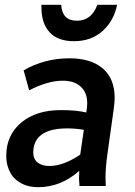

<svg xmlns="http://www.w3.org/2000/svg" viewBox="-20 -772 560 797"><path d="M138 5Q233 5 309 -63L308 -30L310 0H419L418 -34Q418 -78 426 -133L452 -319Q456 -351 456 -365Q456 -446 406.5 -488Q357 -530 268 -530Q165 -530 78 -480L101 -397Q178 -437 241 -437Q288 -437 315 -412.5Q342 -388 342 -343Q342 -328 338 -305Q298 -315 233 -315Q130 -315 68 -263Q6 -211 6 -125Q6 -75 34 -38Q73 5 138 5ZM185 -83Q154 -83 136 -97.5Q118 -112 118 -140L119 -155Q131 -239 259 -239Q295 -239 328 -233L313 -130Q243 -83 185 -83ZM287 -601Q359 -601 406 -643.5Q453 -686 466 -752H384Q360 -686 299 -686Q238 -686 234 -752H152V-741Q152 -675 186 -638Q220 -601 287 -601Z"/></svg>

Font: Brisa Sans Medium
Style: Italic
Weight: 600
Italic angle: -8°
Designer: Dalton Maag Ltd
Foundry: Dalton Maag Ltd
Version: Version 1.101;July 10, 2019;FontCreator 11.5.0.2425 64-bit